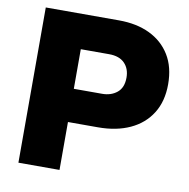

<svg xmlns="http://www.w3.org/2000/svg" viewBox="-81 -809 876 888"><g transform="rotate(10 357.0 -364.5)"><path d="M63 0V-729H407Q490 -729 551.5 -699.5Q613 -670 647.5 -614Q682 -558 682 -477Q682 -397 646.5 -340.5Q611 -284 547 -254.5Q483 -225 397 -225H256V0ZM389 -567H256V-381H389Q431 -381 459 -404Q487 -427 487 -474Q487 -516 462 -541.5Q437 -567 389 -567Z"/></g></svg>

Font: BDO Grotesk Black
Style: Regular
Weight: 900
Designer: Deni Anggara
Foundry: Lokal Container
Version: Version 2.000